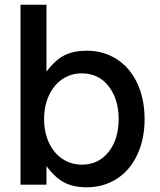

<svg xmlns="http://www.w3.org/2000/svg" viewBox="-20 -783 679 814"><path d="M177 -79V0H67V-763H177V-479Q214 -529 253 -548.5Q292 -568 347 -568Q420 -568 476 -531.5Q532 -495 562.5 -429Q593 -363 593 -278Q593 -194 562.5 -128Q532 -62 476 -25.5Q420 11 347 11Q292 11 253 -9Q214 -29 177 -79ZM483 -278Q483 -363 440.5 -417.5Q398 -472 327 -472Q281 -472 244.5 -447.5Q208 -423 187.5 -378.5Q167 -334 167 -278Q167 -222 187.5 -178Q208 -134 244.5 -109.5Q281 -85 327 -85Q398 -85 440.5 -139Q483 -193 483 -278Z"/></svg>

Font: Open Sauce One Medium
Style: Regular
Weight: 500
Designer: Alfredo Marco Pradil
Foundry: Creative Sauce Fz LLC
Version: Version 1.477